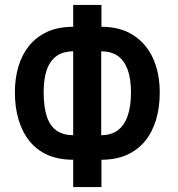

<svg xmlns="http://www.w3.org/2000/svg" viewBox="-20 -744 718 774"><path d="M389 -636Q466 -636 518.5 -601.5Q571 -567 597.5 -507.5Q624 -448 624 -371Q624 -311 609 -261Q594 -211 564.5 -175Q535 -139 491 -119.5Q447 -100 389 -100V10H275V-100Q217 -100 173 -119Q129 -138 99.5 -174.5Q70 -211 55 -261Q40 -311 40 -372Q40 -427 54 -475Q68 -523 97 -559Q126 -595 170 -615.5Q214 -636 275 -636V-724H389ZM275 -537Q235 -537 208.5 -518.5Q182 -500 169 -463.5Q156 -427 156 -372Q156 -313 169 -274Q182 -235 209 -217Q236 -199 275 -199ZM388 -199Q428 -199 454.5 -218.5Q481 -238 494.5 -276.5Q508 -315 508 -372Q508 -427 494.5 -463.5Q481 -500 455 -518.5Q429 -537 388 -537Z"/></svg>

Font: Noto Sans Display ExtraCondensed SemiBold
Style: Regular
Weight: 600
Width: 2
Designer: Monotype Design Team
Foundry: Monotype Imaging Inc.
Version: Version 2.003